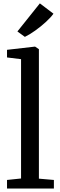

<svg xmlns="http://www.w3.org/2000/svg" viewBox="-20 -1088 349 1108"><path d="M101.5 -58V-746.5L20.5 -756.5V-800.5L181.5 -819H182.5L204.5 -804V-57L291 -49.5V0H20.5V-49.5ZM124 -875.5H123L80.5 -906.5L210 -1068.5L288.5 -1009Q273 -987 244.2 -960.8Q215.5 -934.5 183.2 -911.5Q151 -888.5 124 -875.5Z"/></svg>

Font: Merriweather
Style: Regular
Weight: 400
Designer: Eben Sorkin
Foundry: Eben Sorkin
Version: Version 2.100; ttfautohint (v1.7.19-72a1) -l 8 -r 50 -G 200 